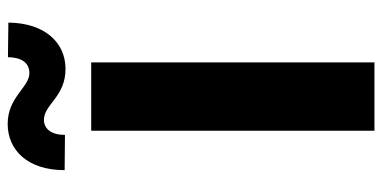

<svg xmlns="http://www.w3.org/2000/svg" viewBox="-264 -718 982 493"><g transform="rotate(-90 226.5 -471.0)"><path d="M127.1 -794.7C127.1 -829.2 142.4 -848.7 165.8 -848.7C205.6 -848.7 225.1 -792.6 297.6 -793.3C362.9 -793.7 414.4 -844.8 415.5 -940L326.7 -941.1C326 -907.7 313.6 -886.4 286.2 -886C249.3 -885.7 224.4 -942.1 154.8 -941.8C88.8 -941.4 36.6 -891.7 36.6 -795.5ZM313.2 -727.3H137.8V0H313.2Z"/></g></svg>

Font: TID UI Extra Bold
Style: Regular
Weight: 800
Designer: The TID Project Authors
Foundry: Bakken & Bæck
Version: Version 1.001;hotconv 1.0.109;makeotfexe 2.5.65596